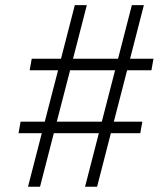

<svg xmlns="http://www.w3.org/2000/svg" viewBox="-20 -713 626 733"><path d="M304.7 0 357.4 -204.6H185.5L132.8 0H86.9L139.6 -204.6H50.8L58.6 -248.5H150.9L201.7 -444.8H93.3L101.1 -488.8H212.9L265.6 -693.4H311.5L258.8 -488.8H430.7L483.4 -693.4H529.3L476.6 -488.8H565.9L558.1 -444.8H465.3L414.6 -248.5H523.4L515.6 -204.6H403.3L350.6 0ZM196.8 -248.5H368.7L419.4 -444.8H247.6Z"/></svg>

Font: Cascadia Code ExtraLight
Style: Italic
Weight: 200
Italic angle: -10°
Monospace: yes
Designer: Aaron Bell
Foundry: Saja Typeworks
Version: Version 2404.023; ttfautohint (v1.8.4)